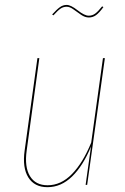

<svg xmlns="http://www.w3.org/2000/svg" viewBox="-20 -755 512 784"><path d="M342.8 -683.6Q327.1 -683.6 311 -694.6Q294.9 -705.6 280 -716.6Q265.1 -727.5 252.4 -727.5Q238.8 -727.5 227.5 -720Q216.3 -712.4 198.2 -692.4L192.9 -695.8Q211.9 -716.8 224.6 -725.8Q237.3 -734.9 252.4 -734.9Q269 -734.9 297.1 -712.9Q325.2 -690.9 342.3 -690.9Q356.9 -690.9 368.7 -699.5Q380.4 -708 397 -729L402.3 -726.1Q385.3 -702.6 372.1 -693.1Q358.9 -683.6 342.8 -683.6ZM173.8 9.3Q120.6 9.3 95.7 -30.5Q70.8 -70.3 80.6 -140.1L132.8 -517.6H140.6L88.9 -140.1Q79.6 -73.2 102.3 -35.9Q125 1.5 174.3 1.5Q229 1.5 273.9 -44.4Q318.8 -90.3 352.5 -172.9L400.4 -517.6H408.2L335.9 0H329.6L351.6 -156.7Q319.3 -78.1 274.4 -34.4Q229.5 9.3 173.8 9.3Z"/></svg>

Font: Fira Sans Compressed Eight
Style: Italic
Weight: 100
Width: 3
Italic angle: -8°
Designer: Carrois Corporate & Edenspiekermann AG
Foundry: Carrois Corporate GbR & Edenspiekermann AG
Version: Version 4.203;PS 004.203;hotconv 1.0.88;makeotf.lib2.5.64775